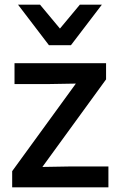

<svg xmlns="http://www.w3.org/2000/svg" viewBox="-20 -800 515 820"><path d="M283 -607H189L57 -780H151L236 -678L321 -780H415ZM443 0H32V-69L304 -443L188 -441H42V-530H433V-461L161 -87L277 -89H443Z"/></svg>

Font: Tanohe Sans Medium
Style: Regular
Weight: 500
Designer: Village Type and Design LLC
Foundry: Cooper Hewitt Smithsonian Design Museum
Version: Version 1.00;September 29, 2021;FontCreator 13.0.0.2655 64-b